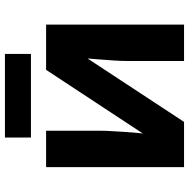

<svg xmlns="http://www.w3.org/2000/svg" viewBox="-14 -734 749 760"><g transform="rotate(-90 360.0 -354.5)"><path d="M222 -330Q222 -313 220.5 -288Q219 -263 217.5 -237Q216 -211 214 -191Q212 -171 211 -163L463 -546H642V0H498V-218Q498 -245 500 -277.5Q502 -310 504.5 -338.5Q507 -367 508 -382L257 0H78V-546H222ZM526 -709V-606H195V-709Z"/></g></svg>

Font: RS Noto Sans
Style: Bold
Weight: 700
Designer: Monotype Design Team
Foundry: Monotype Imaging Inc.
Version: Version 3.10